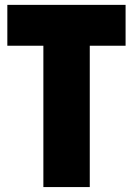

<svg xmlns="http://www.w3.org/2000/svg" viewBox="-20 -760 539 780"><path d="M156.2 0Q203.1 0 344.7 0Q344.7 -143.6 344.7 -574.2Q380.9 -574.2 490.2 -574.2Q490.2 -615.2 490.2 -740.2Q370.1 -740.2 9.8 -740.2Q9.8 -732.4 9.8 -710Q9.8 -675.8 9.8 -574.2Q46.9 -574.2 156.2 -574.2Q156.2 -430.7 156.2 0Z"/></svg>

Font: Avakin
Style: Bold
Weight: 700
Designer: Herb Lubalin, Tom Carnase, Ed Benguiat, Adobe Type Staff
Version: Version 1.0